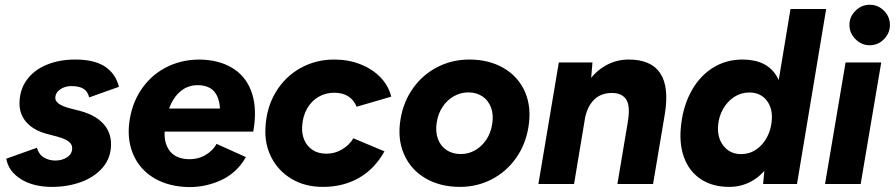

<svg xmlns="http://www.w3.org/2000/svg" viewBox="-20 -757 3682 790"><path d="M5.8 -104.1 131.9 -149Q139.7 -121.4 160.8 -108.9Q181.9 -96.4 207.3 -96.4Q235.7 -96.4 256.3 -110.1Q277 -123.7 277 -147.2Q277 -163.6 262.2 -174.9Q247.4 -186.2 215.9 -194.8L174.7 -205.7Q119.1 -220.2 89.6 -253Q60.2 -285.8 60.2 -330.9Q60.2 -385.8 89.3 -426.9Q118.4 -467.9 170.7 -490Q222.9 -512 290.2 -512Q368.9 -512 412.6 -482.6Q456.2 -453.1 469.4 -399.8L346.9 -356.2Q341 -381.2 323.3 -392Q305.6 -402.8 273.7 -402.8Q246.6 -402.8 227.1 -388.9Q207.6 -375 207.6 -353.5Q207.6 -340.7 222.6 -329.9Q237.6 -319.2 268.4 -311.1L308.7 -300.8Q370.5 -284.7 403.7 -249.4Q436.9 -214.2 436.9 -163.6Q436.9 -108.5 403.6 -68.8Q370.2 -29 314.6 -8.5Q259 12 194.2 12Q116.8 12 65.8 -20.1Q14.8 -52.2 5.8 -104.1Z M514.1 -267Q526.8 -343.4 569.7 -400.5Q612.6 -457.6 677.5 -486.6Q742.4 -515.6 819.4 -511.3Q895.4 -506.2 946.6 -470.4Q997.7 -434.6 1017.8 -370Q1037.9 -305.4 1022.1 -215.6H657.3Q655.6 -179.9 667.1 -154.7Q678.6 -129.4 700.1 -116.5Q721.6 -103.7 751.2 -102.2Q790.8 -100.1 822.9 -117.7Q854.9 -135.4 871.1 -165.1L991.7 -110.6Q953.9 -43.4 884.3 -13.2Q814.7 17.1 738.6 12Q660.8 6.9 605.1 -29.9Q549.4 -66.8 525.3 -128.8Q501.1 -190.7 514.1 -267ZM799.6 -406.4Q756.9 -408.6 724.9 -383.2Q693 -357.7 675.7 -310.3H885Q882.7 -354.7 862.1 -379.5Q841.5 -404.3 799.6 -406.4Z M1072.2 -229.4Q1075.6 -312.4 1113.9 -376.7Q1152.2 -440.9 1215.5 -476.5Q1278.7 -512 1355.2 -512Q1413.8 -512 1463.3 -492.4Q1512.7 -472.9 1546 -438.2Q1579.3 -403.4 1589.7 -359.2L1447.3 -317.9Q1435.6 -346.4 1412.5 -360.9Q1389.3 -375.4 1354.9 -375.4Q1319.7 -375.4 1290.6 -358.5Q1261.6 -341.6 1243.9 -310.9Q1226.2 -280.3 1223.4 -240.2Q1220.6 -207.9 1231.8 -181.7Q1242.9 -155.4 1266.2 -140Q1289.5 -124.6 1323 -124.6Q1357.8 -124.6 1387.6 -142.3Q1417.4 -159.9 1433.9 -188L1561.9 -134.3Q1521.7 -61.8 1456.8 -24.9Q1392 12 1309 12Q1234.8 12 1179.9 -20.9Q1124.9 -53.8 1096.7 -108.9Q1068.6 -164 1072.2 -229.4Z M1628.1 -267Q1640.1 -339.1 1679.9 -394.7Q1719.7 -450.3 1780 -481.2Q1840.4 -512 1911.1 -512Q1992.5 -512 2052.9 -476.6Q2113.3 -441.1 2140.6 -377.7Q2167.8 -314.3 2154.1 -233Q2142.1 -160.9 2102.3 -105.3Q2062.6 -49.7 2002.6 -18.8Q1942.6 12 1872.1 12Q1791.4 12 1730.7 -23.4Q1669.9 -58.9 1642.2 -122.6Q1614.4 -186.4 1628.1 -267ZM2005.1 -246.1Q2011.5 -284.8 2000.5 -314.4Q1989.4 -343.9 1965.1 -360.4Q1940.7 -376.8 1907.2 -376.8Q1875.6 -376.8 1848 -361.4Q1820.3 -345.9 1801.6 -318.2Q1782.8 -290.4 1777.1 -253.9Q1770.7 -215.2 1781.9 -185.3Q1793.1 -155.4 1817.8 -139.3Q1842.5 -123.2 1876 -123.2Q1907.6 -123.2 1934.7 -138.6Q1961.9 -154.1 1980.7 -181.8Q1999.4 -209.6 2005.1 -246.1Z M2279.3 -500H2417.7L2410 -408L2342 0H2195.3ZM2563.4 -256.6 2713.9 -278.2 2667.1 0H2520.4ZM2501.9 -374.4Q2454.2 -375.8 2424.6 -346.9Q2394.9 -317.9 2385.4 -262.9L2339.8 -264.1Q2353.1 -341.9 2385.3 -397.7Q2417.5 -453.4 2464.2 -482.7Q2510.9 -512 2566.7 -512Q2659.2 -512 2696.6 -455.7Q2734.1 -399.3 2715.1 -285.4L2710.3 -256.6H2563.4Q2573.7 -318.8 2557.7 -345.9Q2541.6 -372.9 2501.9 -374.4Z M3128.6 -93 3232.6 -720H3379.3L3259.3 0H3119.9ZM2783 -247.3Q2792.4 -324.8 2826.2 -384.8Q2859.9 -444.8 2913.6 -478.4Q2967.3 -512 3035.2 -512Q3135.6 -512 3176.5 -442.3Q3217.4 -372.6 3201.5 -253.8Q3192.1 -169.4 3161.8 -109.6Q3131.6 -49.7 3084.9 -18.9Q3038.3 12 2980.5 12Q2911.1 12 2862.9 -20.3Q2814.7 -52.6 2793.8 -111.3Q2772.9 -169.9 2783 -247.3ZM3155.3 -259.7Q3160.3 -310.9 3134.6 -343.6Q3108.8 -376.4 3063.3 -376.4Q3028.9 -376.4 3000.8 -358Q2972.7 -339.7 2955.1 -308.6Q2937.6 -277.4 2934.7 -241.2Q2930.4 -189.9 2957.3 -156.4Q2984.1 -122.9 3029.6 -122.9Q3063.4 -122.9 3091.1 -141.5Q3118.7 -160.2 3135.6 -191.8Q3152.4 -223.4 3155.3 -259.7Z M3459.2 -500H3605.9L3521.3 0H3374.7ZM3475.1 -654.1Q3475.1 -688.4 3500.1 -712.9Q3525.1 -737.4 3558.4 -737.4Q3592.7 -737.4 3617.2 -712.9Q3641.7 -688.4 3641.7 -654.1Q3641.7 -620.8 3617.2 -595.8Q3592.7 -570.8 3558.4 -570.8Q3525.1 -570.8 3500.1 -595.8Q3475.1 -620.8 3475.1 -654.1Z"/></svg>

Font: Oak Sans Light Italic
Style: Regular
Weight: 400
Italic angle: -9.5°
Foundry: Erik Kennedy, Walven
Version: Version 1.000;Glyphs 3.1.2 (3151)